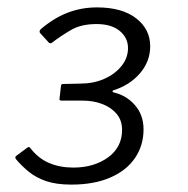

<svg xmlns="http://www.w3.org/2000/svg" viewBox="-20 -877 507 519"><path d="M89 -787Q87 -789 87 -792Q87 -795 90 -798Q125 -828 162.5 -842.5Q200 -857 242 -857Q310 -857 348 -827.5Q386 -798 386 -752Q386 -711 358.5 -679Q331 -647 287 -633Q284 -632 284 -630Q284 -628 288 -627Q322 -619 345 -592.5Q368 -566 368 -527Q368 -484 345 -450Q322 -416 278 -397Q234 -378 173 -378Q132 -378 104.5 -387.5Q77 -397 57.5 -413Q38 -429 23 -447Q20 -452 23 -455L54 -478Q58 -481 61 -478Q83 -449 112.5 -436.5Q142 -424 178 -424Q234 -424 272 -451.5Q310 -479 310 -526Q310 -552 295 -569.5Q280 -587 256 -596Q232 -605 204 -605H147Q139 -605 141 -611L145 -646Q145 -650 152 -650L197 -651Q232 -651 261 -663.5Q290 -676 308 -698Q326 -720 326 -747Q326 -775 303.5 -793.5Q281 -812 241 -812Q200 -812 173 -796.5Q146 -781 121 -762Q115 -757 110 -764L89 -787Z"/></svg>

Font: Libre Franklin
Style: Italic
Weight: 400
Italic angle: -8°
Designer: Pablo Impallari, Rodrigo Fuenzalida, Nhung Nguyen
Foundry: Impallari Type
Version: Version 3.000